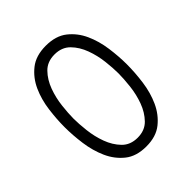

<svg xmlns="http://www.w3.org/2000/svg" viewBox="-206 -871 1011 1011"><g transform="rotate(-45 300.0 -365.0)"><path d="M300 -55Q354 -55 387 -89Q420 -123 438 -172Q456 -221 462 -274.5Q468 -328 468 -367Q468 -405 462 -457.5Q456 -510 438 -559Q420 -608 387 -641.5Q354 -675 300 -675Q246 -675 213 -641Q180 -607 162 -558Q144 -509 138 -456Q132 -403 132 -365Q132 -327 138 -274Q144 -221 162 -172Q180 -123 213 -89Q246 -55 300 -55ZM300 10Q226 10 180.5 -26.5Q135 -63 110 -119Q85 -175 76 -241Q67 -307 67 -367Q67 -425 75.5 -490.5Q84 -556 109 -611.5Q134 -667 180 -703.5Q226 -740 300 -740Q374 -740 419.5 -704Q465 -668 490 -613Q515 -558 524 -492.5Q533 -427 533 -369Q533 -308 524 -241.5Q515 -175 489.5 -119Q464 -63 418.5 -26.5Q373 10 300 10Z"/></g></svg>

Font: Maple Mono ExtraLight
Style: Regular
Weight: 275
Monospace: yes
Designer: subframe7536
Version: Version 7.000